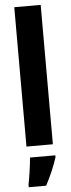

<svg xmlns="http://www.w3.org/2000/svg" viewBox="-64 -791 384 1043"><g transform="rotate(-5 128.0 -269.5)"><path d="M200 0V-760H56V0ZM208 72V61H70C67 103 56 173 49 208V221H144C169 174 192 122 208 72Z"/></g></svg>

Font: Noto Sans Gujarati UI ExtraCondensed ExtraBold
Style: Regular
Weight: 800
Width: 2
Designer: Jelle Bosma - Monotype Design Team, Universal Thirst
Foundry: Monotype Imaging Inc.
Version: Version 2.106